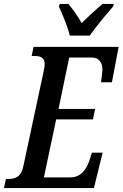

<svg xmlns="http://www.w3.org/2000/svg" viewBox="-38 -951 620 971"><path d="M315 -771H416C449 -819 501 -880 534 -918L537 -931H481C452 -908 407 -866 375 -834C358 -866 328 -907 308 -931H264L260 -918C277 -880 304 -817 315 -771ZM-18 0H437L481 -179H427L413 -136C398 -92 369 -54 319 -54H184L246 -347H432L443 -400H258L312 -660H426C465 -660 480 -633 480 -598C480 -590 474 -544 473 -535H528L562 -714H132L122 -668H132C165 -668 188 -662 188 -626C188 -617 186 -605 182 -587L80 -110C69 -58 43 -46 3 -46H-8Z"/></svg>

Font: Noto Serif Condensed Semi
Style: Italic
Weight: 600
Width: 3
Italic angle: -12°
Designer: Monotype Design Team
Foundry: Monotype Imaging Inc.
Version: Version 1.901